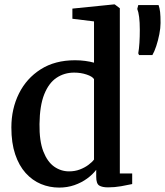

<svg xmlns="http://www.w3.org/2000/svg" viewBox="-20 -839 748 870"><path d="M248 11Q204.5 11 165.5 -5.2Q126.5 -21.5 96.2 -55Q66 -88.5 48.8 -139.8Q31.5 -191 31.5 -261.5Q31.5 -346 65.8 -415Q100 -484 164.5 -525Q229 -566 320 -566Q344 -566 366 -563Q388 -560 406 -555V-742L308 -754V-800L495.5 -819H500L523 -801.5V-53H579V-5Q558.5 -0.5 529 4.8Q499.5 10 469.5 10Q443.5 10 429.8 1.8Q416 -6.5 416 -38V-69.5Q400 -48.5 374.8 -30Q349.5 -11.5 317.2 -0.2Q285 11 248 11ZM293 -62.5Q319.5 -62.5 341.8 -71Q364 -79.5 380.5 -91.8Q397 -104 406 -116V-480.5Q398.5 -492.5 372.5 -501.2Q346.5 -510 316 -510Q271.5 -510 236.2 -486.5Q201 -463 180.5 -411.8Q160 -360.5 159 -277Q158 -200.5 176.2 -153.2Q194.5 -106 225.2 -84.2Q256 -62.5 293 -62.5ZM670.5 -589.5H610L606.5 -597.5Q610 -617.5 611.8 -644.8Q613.5 -672 613.5 -704Q613.5 -738 610.5 -761.5Q607.5 -785 602 -798.5L606.5 -816H698.5Q703.5 -802.5 705.5 -784.5Q707.5 -766.5 707.5 -734.5Q707.5 -712.5 702 -684.2Q696.5 -656 688 -630.2Q679.5 -604.5 670.5 -589.5Z"/></svg>

Font: Merriweather 28pt SemiBold
Style: Regular
Weight: 600
Version: Version 2.100